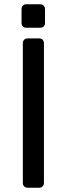

<svg xmlns="http://www.w3.org/2000/svg" viewBox="-20 -880 313 900"><path d="M110 0Q99 0 93 -6.5Q87 -13 87 -23V-677Q87 -687 93 -693.5Q99 -700 110 -700H163Q174 -700 180 -693.5Q186 -687 186 -677V-23Q186 -13 180 -6.5Q174 0 163 0ZM103 -750Q93 -750 87 -756Q81 -762 81 -772V-837Q81 -847 87 -853.5Q93 -860 103 -860H168Q178 -860 184.5 -853.5Q191 -847 191 -837V-772Q191 -762 184.5 -756Q178 -750 168 -750Z"/></svg>

Font: Rubik Light
Style: Regular
Weight: 400
Version: Version 2.101